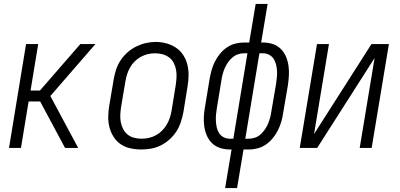

<svg xmlns="http://www.w3.org/2000/svg" viewBox="-20 -755 2040 980"><path d="M26 0 113 -530H175L136 -293H184L390 -530H467L237 -265L379 0H312L297 -28L185 -237H126L87 0Z M701 8Q672 8 645 2Q618 -4 596 -19Q574 -34 559.5 -57Q545 -80 538.5 -106Q532 -132 532.5 -160.5Q533 -189 538 -218L560 -348Q564 -373 572 -398Q580 -423 594.5 -445.5Q609 -468 629.5 -486.5Q650 -505 674 -517Q698 -529 723.5 -535Q749 -541 775 -541Q803 -541 830 -533.5Q857 -526 879 -511Q901 -496 915.5 -473.5Q930 -451 936.5 -424.5Q943 -398 942.5 -369.5Q942 -341 937 -312L916 -182Q911 -157 903 -132Q895 -107 880.5 -84.5Q866 -62 845.5 -43.5Q825 -25 801 -13Q777 -1 751.5 3.5Q726 8 701 8ZM702 -47Q721 -47 739.5 -51Q758 -55 775.5 -64.5Q793 -74 807 -88Q821 -102 831 -119Q841 -136 847 -154.5Q853 -173 856 -191L877 -321Q880 -341 881 -361Q882 -381 878.5 -399.5Q875 -418 866.5 -434.5Q858 -451 843 -462Q828 -473 809.5 -478Q791 -483 771 -483Q752 -483 733.5 -478.5Q715 -474 698 -464.5Q681 -455 667 -441Q653 -427 643.5 -410Q634 -393 628.5 -375Q623 -357 620 -339L598 -209Q595 -189 594 -169.5Q593 -150 596.5 -131.5Q600 -113 608.5 -96.5Q617 -80 631 -68.5Q645 -57 664 -52Q683 -47 702 -47Z M1129 205 1162 8H1153Q1128 8 1104 0.5Q1080 -7 1062.5 -24Q1045 -41 1035.5 -63.5Q1026 -86 1022.5 -110.5Q1019 -135 1020.5 -161Q1022 -187 1027 -213L1050 -353Q1054 -375 1060 -397Q1066 -419 1076.5 -440Q1087 -461 1102.5 -480Q1118 -499 1137.5 -512.5Q1157 -526 1179.5 -532Q1202 -538 1225 -538H1252L1285 -735H1346L1313 -538H1322Q1348 -538 1371.5 -530.5Q1395 -523 1412.5 -506Q1430 -489 1439.5 -466.5Q1449 -444 1452.5 -419.5Q1456 -395 1454.5 -369Q1453 -343 1449 -317L1425 -177Q1422 -155 1415.5 -133Q1409 -111 1398.5 -90Q1388 -69 1372.5 -50Q1357 -31 1337.5 -17.5Q1318 -4 1295.5 2Q1273 8 1250 8H1223L1190 205ZM1171 -47 1243 -483H1225Q1209 -483 1193.5 -477.5Q1178 -472 1165 -460.5Q1152 -449 1142.5 -435Q1133 -421 1126.5 -405.5Q1120 -390 1116 -374.5Q1112 -359 1110 -344L1087 -204Q1084 -187 1082.5 -170Q1081 -153 1082 -136.5Q1083 -120 1086.5 -104Q1090 -88 1098.5 -75Q1107 -62 1121.5 -54.5Q1136 -47 1153 -47ZM1232 -47H1250Q1266 -47 1282 -52.5Q1298 -58 1310.5 -69.5Q1323 -81 1332.5 -95Q1342 -109 1348.5 -124.5Q1355 -140 1359 -155.5Q1363 -171 1365 -186L1389 -326Q1391 -343 1393 -360Q1395 -377 1394 -393.5Q1393 -410 1389 -426Q1385 -442 1376.5 -455Q1368 -468 1353.5 -475.5Q1339 -483 1322 -483H1304Z M1510 0 1598 -530H1659L1583 -71L1876 -530H1965L1877 0H1816L1892 -459L1599 0Z"/></svg>

Font: Iosevka Curly Light Oblique
Style: Regular
Weight: 300
Italic angle: -9°
Monospace: yes
Designer: Belleve Invis
Foundry: Belleve Invis
Version: Version 11.1.0; ttfautohint (v1.8.3)